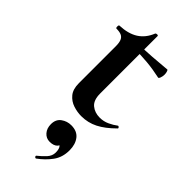

<svg xmlns="http://www.w3.org/2000/svg" viewBox="-240 -501 816 816"><g transform="rotate(45 168.0 -93.0)"><path d="M184 12Q160 12 135.5 4Q111 -4 94.5 -24Q78 -44 78 -80V-302Q78 -323 73 -335Q68 -347 57 -352Q46 -357 27 -357Q23 -357 23 -366Q23 -375 27 -375Q78 -377 110 -397.5Q142 -418 158 -458Q160 -462 166.5 -462Q173 -462 173 -458V-113Q173 -73 193.5 -56Q214 -39 244 -39Q267 -39 287.5 -48.5Q308 -58 322 -69Q325 -72 329.5 -67.5Q334 -63 330 -60Q293 -23 258.5 -5.5Q224 12 184 12ZM299 -335Q258 -344 219.5 -347.5Q181 -351 138 -351V-377Q179 -377 218.5 -380Q258 -383 303 -387Q305 -387 307.5 -379.5Q310 -372 310 -363Q310 -353 306.5 -343.5Q303 -334 299 -335ZM176 275Q172 277 168.5 272.5Q165 268 169 265Q187 251 202 234.5Q217 218 217 198Q217 175 208 166Q199 157 185 156L212 137Q213 160 201.5 172Q190 184 166 184Q145 184 131 168Q117 152 117 127Q117 98 137 83.5Q157 69 182 69Q217 69 234.5 91.5Q252 114 252 150Q252 192 230 222Q208 252 176 275Z"/></g></svg>

Font: Cormorant Infant Light
Style: Bold
Weight: 700
Version: Version 4.001